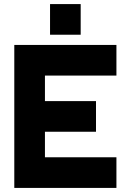

<svg xmlns="http://www.w3.org/2000/svg" viewBox="-20 -920 640 940"><path d="M50 0H550V-150H200V-275H450V-425H200V-550H550V-700H50ZM225 -750H375V-900H225Z"/></svg>

Font: LS-VG5000 Bold
Style: Regular
Weight: 400
Designer: Justin Bihan, 2021
Foundry: Justin Bihan, 2021
Version: Version 1.000;Glyphs 3.1.2 (3151)